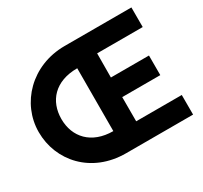

<svg xmlns="http://www.w3.org/2000/svg" viewBox="-167 -1065 1382 1306"><g transform="rotate(-30 523.5 -411.5)"><path d="M31 -412C31 -187 202 9 474 9H1000V-145H642V-335H941V-489H642L643 -678H1001V-832H475C216 -831 31 -637 31 -412ZM209 -412C209 -552 299 -658 475 -658L474 -165C303 -165 209 -271 209 -412Z"/></g></svg>

Font: Rabbid Highway Sign IV
Style: Bd
Weight: 400
Foundry: Cannot Into Space Fonts
Version: Version 0.277